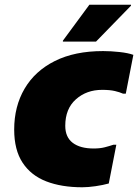

<svg xmlns="http://www.w3.org/2000/svg" viewBox="-20 -780 584 812"><path d="M40 -232Q40 -330 84 -405Q128 -480 212 -522Q296 -564 416 -564Q449 -564 485.5 -560Q522 -556 544 -548L512 -384H500Q487 -390 466 -395Q445 -400 412 -400Q346 -400 301 -360Q256 -320 256 -248Q256 -200 287.5 -176Q319 -152 376 -152Q403 -152 422.5 -157Q442 -162 460 -168H472L440 -4Q415 3 383.5 7.5Q352 12 328 12Q240 12 175.5 -13Q111 -38 75.5 -92Q40 -146 40 -232ZM246 -604V-608L358 -760H534V-756L386 -604Z"/></svg>

Font: Kufam Black
Style: Italic
Weight: 900
Italic angle: -11°
Designer: Artur Schmal
Foundry: Original Type
Version: Version 1.301; ttfautohint (v1.8.3)